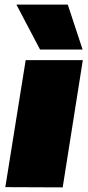

<svg xmlns="http://www.w3.org/2000/svg" viewBox="-20 -810 382 830"><path d="M251 0 3 -1 91 -550H338ZM153 -596 51 -790H273L337 -596Z"/></svg>

Font: Georama Extended Black
Style: Italic
Weight: 900
Width: 7
Italic angle: -9°
Designer: Jean-Baptiste Levee
Foundry: Production Type
Version: Version 1.000